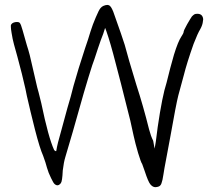

<svg xmlns="http://www.w3.org/2000/svg" viewBox="-20 -734 865 784"><path d="M402.3 -710Q411.1 -713.9 418.9 -713.9Q420.9 -713.9 423.8 -712.9Q432.6 -710.9 442.4 -686.5Q481.4 -577.1 489.3 -550.8Q505.9 -492.2 507.8 -484.4Q527.3 -418.9 537.1 -386.7Q564.5 -302.7 588.9 -205.1Q595.7 -178.7 605.5 -159.2Q607.4 -148.4 611.3 -127Q612.3 -133.8 616.2 -155.3Q623 -208 624 -215.8Q642.6 -342.8 660.2 -396.5Q674.8 -457 690.4 -510.7Q707 -564.5 720.7 -585Q729.5 -598.6 729.5 -601.6Q729.5 -609.4 744.1 -634.8Q758.8 -660.2 763.7 -667Q770.5 -673.8 774.4 -675.8Q778.3 -677.7 786.1 -677.7Q798.8 -677.7 804.7 -669.9Q809.6 -663.1 809.6 -654.3Q809.6 -650.4 808.6 -647.5Q807.6 -632.8 797.9 -615.2Q787.1 -597.7 770.5 -554.7Q743.2 -477.5 730.5 -426.8Q717.8 -377.9 708 -343.8Q699.2 -309.6 674.8 -171.9Q664.1 -112.3 658.2 -83Q650.4 -43 647.5 -22.5Q643.6 3.9 639.6 13.7Q636.7 23.4 628.9 27.3Q621.1 30.3 614.3 30.3Q603.5 30.3 593.8 18.6Q585 7.8 571.3 -34.2Q562.5 -60.5 560.5 -64.5Q555.7 -70.3 543.9 -109.4Q532.2 -149.4 525.4 -180.7Q513.7 -239.3 495.1 -308.6Q474.6 -391.6 453.1 -472.7Q430.7 -560.5 414.1 -607.4Q412.1 -611.3 409.2 -620.1Q407.2 -614.3 401.4 -595.7Q392.6 -574.2 379.9 -536.1Q363.3 -484.4 356.4 -466.8Q327.1 -376 277.3 -196.3Q253.9 -117.2 247.1 -93.8Q240.2 -71.3 236.3 -38.1Q234.4 6.8 228.5 13.7Q216.8 29.3 203.1 17.6Q198.2 13.7 188.5 -6.8Q177.7 -28.3 171.9 -48.8Q167 -68.4 156.2 -97.7Q142.6 -127.9 123 -204.1Q103.5 -281.2 89.8 -341.8Q87.9 -356.4 69.3 -432.6Q48.8 -512.7 37.1 -552.7Q31.2 -574.2 27.3 -599.6Q24.4 -616.2 24.4 -624Q24.4 -628.9 24.4 -630.9Q27.3 -640.6 42 -643.6Q56.6 -645.5 60.5 -640.6Q65.4 -635.7 72.3 -610.4Q76.2 -594.7 89.8 -548.8Q101.6 -513.7 113.3 -458Q116.2 -445.3 123 -416Q129.9 -386.7 131.8 -377.9Q134.8 -369.1 148.4 -313.5Q177.7 -171.9 201.2 -121.1Q210 -113.3 210 -119.1Q213.9 -145.5 230.5 -202.1Q260.7 -314.5 268.6 -338.9Q273.4 -357.4 280.3 -383.8Q298.8 -450.2 327.1 -536.1Q339.8 -572.3 349.6 -605.5Q358.4 -633.8 371.1 -663.1Q383.8 -693.4 390.6 -701.2Q395.5 -707 402.3 -710Z"/></svg>

Font: Yahfie
Style: Heavy
Weight: 600
Designer: Joe Palazzolo
Foundry: jozolo LLC
Version: Version 001.000